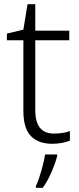

<svg xmlns="http://www.w3.org/2000/svg" viewBox="-20 -679 380 920"><path d="M238 -39Q260 -39 280 -42Q300 -45 315 -51V-5Q300 1 278 5.5Q256 10 231 10Q164 10 128 -27Q92 -64 92 -148V-486H13V-518L92 -537L112 -659H149V-532H312V-486H149V-151Q149 -39 238 -39ZM254 68Q246 101 227.5 144Q209 187 185 221H152V212Q160 196 169 168.5Q178 141 185.5 111.5Q193 82 196 61H254Z"/></svg>

Font: Noto Sans Lao UI Light
Style: Regular
Weight: 300
Designer: Monotype Design Team
Foundry: Monotype Imaging Inc.
Version: Version 2.000; ttfautohint (v1.8.4.7-5d5b)